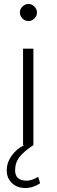

<svg xmlns="http://www.w3.org/2000/svg" viewBox="-20 -730 286 966"><path d="M80 -667Q80 -684 93 -697Q106 -710 123 -710Q140 -710 153 -697Q166 -684 166 -667Q166 -650 153 -637Q140 -624 123 -624Q106 -624 93 -637Q80 -650 80 -667ZM96 -485H148V0H96ZM14 127Q14 88 38.5 53.5Q63 19 102 0H148Q101 31 78.5 59.5Q56 88 56 127Q56 179 115 179Q139 179 172 160L182 192Q146 216 107 216Q67 216 40.5 191.5Q14 167 14 127Z"/></svg>

Font: Niramit ExtraLight
Style: Regular
Weight: 200
Designer: Katatrad Aksorn Co.,Ltd.
Foundry: Cadson Demak Co.,Ltd.
Version: Version 1.000; ttfautohint (v1.6)